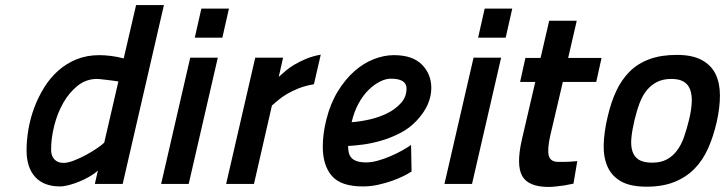

<svg xmlns="http://www.w3.org/2000/svg" viewBox="-20 -727 2866 759"><path d="M465 0H355L367 -53Q356 -42 336.5 -30.5Q317 -19 295.5 -10Q274 -1 253 4.5Q232 10 218 10Q153 10 119 -27.5Q85 -65 85 -133Q85 -173 92.5 -216.5Q100 -260 115.5 -301.5Q131 -343 154.5 -381Q178 -419 210 -447.5Q242 -476 282.5 -492.5Q323 -509 373 -509Q393 -509 418 -506Q443 -503 469 -496L518 -707H628ZM231 -83Q248 -83 272.5 -92.5Q297 -102 321 -115Q345 -128 364.5 -141.5Q384 -155 392 -163L448 -405Q437 -407 424 -408.5Q411 -410 399 -411.5Q387 -413 377.5 -414Q368 -415 364 -415Q321 -415 287.5 -388.5Q254 -362 230.5 -321Q207 -280 194.5 -230.5Q182 -181 182 -135Q182 -111 195 -97Q208 -83 231 -83Z M732 -499H841L726 0H617ZM776 -693H885L859 -578H750Z M989 -499H1099L1082 -423Q1093 -433 1108 -446Q1123 -459 1143 -471Q1163 -483 1189 -494Q1215 -505 1248 -511L1221 -394Q1186 -388 1160 -377.5Q1134 -367 1114.5 -355.5Q1095 -344 1081 -332Q1067 -320 1055 -310L984 0H874Z M1607 -49Q1595 -41 1575 -31Q1555 -21 1529.5 -12Q1504 -3 1474.5 3.5Q1445 10 1414 10Q1328 10 1292 -31.5Q1256 -73 1256 -147Q1256 -198 1270 -254Q1286 -318 1315.5 -366Q1345 -414 1381.5 -446Q1418 -478 1458.5 -493.5Q1499 -509 1537 -509Q1611 -509 1648 -471.5Q1685 -434 1685 -379Q1685 -347 1671 -314.5Q1657 -282 1627 -250Q1599 -220 1562 -201Q1525 -182 1487 -171Q1449 -160 1414.5 -155.5Q1380 -151 1356 -150Q1356 -137 1358.5 -125Q1361 -113 1368.5 -104Q1376 -95 1390.5 -90Q1405 -85 1428 -85Q1449 -85 1474 -92Q1499 -99 1523.5 -109.5Q1548 -120 1569.5 -132Q1591 -144 1605 -154ZM1525 -416Q1505 -416 1482 -404.5Q1459 -393 1437 -371.5Q1415 -350 1397.5 -318Q1380 -286 1370 -244Q1402 -246 1440 -254.5Q1478 -263 1510.5 -279Q1543 -295 1565 -319.5Q1587 -344 1587 -377Q1587 -416 1525 -416Z M1852 -499H1961L1846 0H1737ZM1896 -693H2005L1979 -578H1870Z M2205 -403 2155 -190Q2143 -136 2149.5 -111.5Q2156 -87 2187 -87Q2198 -87 2211 -87Q2224 -87 2235 -88Q2248 -89 2262 -90L2247 -1Q2229 3 2211 6Q2196 8 2179 10Q2162 12 2149 12Q2069 12 2044.5 -31Q2020 -74 2043 -175L2096 -403H2036L2057 -498H2117L2151 -645H2260L2226 -498H2358L2337 -403Z M2656 -510Q2717 -510 2754.5 -489.5Q2792 -469 2809 -433.5Q2826 -398 2826 -349.5Q2826 -301 2813 -244Q2800 -187 2779 -140Q2758 -93 2725 -59.5Q2692 -26 2645.5 -7.5Q2599 11 2536 11Q2472 11 2435 -10Q2398 -31 2381.5 -68.5Q2365 -106 2366.5 -156Q2368 -206 2382 -265Q2395 -322 2416 -367Q2437 -412 2469 -444Q2501 -476 2547 -493Q2593 -510 2656 -510ZM2558 -84Q2592 -84 2615.5 -96.5Q2639 -109 2656 -131.5Q2673 -154 2684 -185.5Q2695 -217 2704 -254Q2713 -291 2714.5 -321Q2716 -351 2708.5 -372Q2701 -393 2683 -404Q2665 -415 2634 -415Q2602 -415 2578.5 -403.5Q2555 -392 2537.5 -371Q2520 -350 2508.5 -319.5Q2497 -289 2488 -251Q2479 -213 2476 -182Q2473 -151 2480 -129Q2487 -107 2505.5 -95.5Q2524 -84 2558 -84Z"/></svg>

Font: Panefresco 750wt
Style: Italic
Weight: 750
Foundry: Campivisivi & Chank Co
Version: Version 1.000